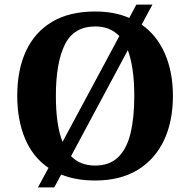

<svg xmlns="http://www.w3.org/2000/svg" viewBox="-20 -775 827 835"><path d="M191 -45Q123 -91 89 -172Q55 -253 55 -359Q55 -470 92.5 -552Q130 -634 205.5 -679.5Q281 -725 395 -725Q436 -725 473 -718Q510 -711 542 -697L573 -755H643L596 -668Q662 -622 697 -542Q732 -462 732 -358Q732 -247 693 -164.5Q654 -82 578.5 -36Q503 10 394 10Q352 10 315 3.5Q278 -3 246 -16L216 40H145ZM394 -55Q456 -55 493.5 -91Q531 -127 547.5 -194.5Q564 -262 564 -358Q564 -419 557 -469Q550 -519 536 -557L289 -96Q328 -55 394 -55ZM499 -618Q480 -638 454 -649Q428 -660 395 -660Q301 -660 262 -581Q223 -502 223 -358Q223 -296 230 -246Q237 -196 252 -158Z"/></svg>

Font: Noto Serif Khmer
Style: Bold
Weight: 700
Version: Version 2.003